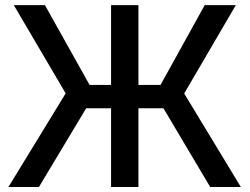

<svg xmlns="http://www.w3.org/2000/svg" viewBox="-20 -748 998 768"><path d="M533.7 -727.5V0H424.3V-727.5ZM13.7 0 242.7 -374.5 35.2 -727.5H159.7L338.4 -408.2H622.1L798.8 -727.5H923.3L716.8 -374L943.4 0H820.8L633.8 -314.9H324.7L135.7 0Z"/></svg>

Font: Inter 28pt Medium
Style: Regular
Weight: 500
Designer: Rasmus Andersson
Foundry: rsms
Version: Version 4.001;git-66647c0bb